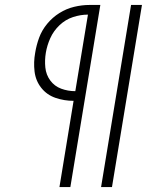

<svg xmlns="http://www.w3.org/2000/svg" viewBox="-20 -755 616 775"><path d="M388 0H432L553 -735H509ZM220 0H264L385 -735H341Q311 -735 279.5 -727.5Q248 -720 220 -702.5Q192 -685 170.5 -659Q149 -633 138 -603Q127 -573 122 -542Q115 -504 119.5 -466.5Q124 -429 146.5 -400.5Q169 -372 204 -360Q239 -348 277 -348ZM284 -387Q254 -387 227 -397Q200 -407 183 -430Q166 -453 163 -482.5Q160 -512 165 -542Q170 -572 183 -601Q196 -630 220 -653Q244 -676 274.5 -686Q305 -696 335 -696Z"/></svg>

Font: Iosevka Sparkle XLtObl
Style: Regular
Weight: 200
Italic angle: -9°
Designer: Belleve Invis
Foundry: Belleve Invis
Version: Version 4.5.0; ttfautohint (v1.8.3)